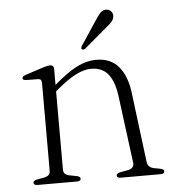

<svg xmlns="http://www.w3.org/2000/svg" viewBox="-50 -712 682 758"><g transform="rotate(-5 291.5 -333.0)"><path d="M173.5 -449V-51.5Q173.5 -41 179.5 -35Q185.5 -29 196.5 -27L225 -21.5Q240 -18.5 240 -10Q240 0 224.5 0H67.5Q60.5 0 56.8 -2.8Q53 -5.5 53 -10Q53 -14.5 56.8 -17.2Q60.5 -20 68 -21.5L98 -27Q109 -29.5 115 -35Q121 -40.5 121 -51V-398.5Q121 -407.5 117.5 -411.8Q114 -416 105.5 -416L60 -416.5Q52.5 -417 49.2 -419Q46 -421 46 -425Q46 -428.5 49.2 -431.5Q52.5 -434.5 60 -437L128.5 -459.5Q139.5 -463 146.5 -464.5Q153.5 -466 158 -466Q166 -466 169.8 -461.8Q173.5 -457.5 173.5 -449ZM161 -351 147 -365 172 -386Q225.5 -432.5 264.5 -452.2Q303.5 -472 341.5 -472Q399.5 -472 431 -434Q462.5 -396 470.5 -330L505 -54.5Q506.5 -42.5 512.8 -35.8Q519 -29 530.5 -26.5L556.5 -21.5Q564 -20 567.8 -17.2Q571.5 -14.5 571.5 -10Q571.5 -5.5 568 -2.8Q564.5 0 557 0H398.5Q383 0 383 -10Q383 -18.5 398 -21.5L428 -27Q440.5 -29 447 -36Q453.5 -43 452 -54.5L417.5 -321Q410 -379.5 386.2 -409Q362.5 -438.5 318.5 -438.5Q290.5 -438.5 258.2 -422Q226 -405.5 184.5 -371ZM352 -624.5Q364.5 -644.5 375.2 -656Q386 -667.5 401 -665.5Q413.5 -664 419.5 -655.2Q425.5 -646.5 424 -636.5Q423 -624.5 413.5 -614.5Q404 -604.5 390 -593.5L302 -519Q299.5 -517.5 296 -516.8Q292.5 -516 289.5 -518.5Q286.5 -521 287.5 -524.5Q288.5 -528 290.5 -531.5Z"/></g></svg>

Font: Fraunces ExtraLight
Style: Regular
Weight: 250
Version: Version 1.000;[b76b70a41]